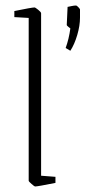

<svg xmlns="http://www.w3.org/2000/svg" viewBox="-20 -666 310 696"><path d="M84 -11V-601L32 -604V-626Q96 -639 105 -639Q108 -639 118.5 -630.5Q129 -622 129 -618V-29L181 -25V-3Q116 10 107 10Q105 10 94.5 1Q84 -8 84 -11ZM218 -492Q230 -525 235 -563Q233 -565 227.5 -569Q222 -573 222 -576L225 -641Q230 -642 239.5 -644Q249 -646 256 -646Q258 -646 264 -640Q270 -634 270 -631V-602Q270 -573 260 -539Q250 -505 235 -482Z"/></svg>

Font: Grenze ExtraLight
Style: Regular
Weight: 275
Designer: Renata Polastri
Foundry: Omnibus-Type
Version: Version 1.002; ttfautohint (v1.8)